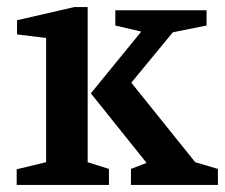

<svg xmlns="http://www.w3.org/2000/svg" viewBox="-20 -521 634 541"><path d="M349 0V-45L393 -62L236 -258L378 -432L305 -449V-492H562V-449L467 -430L350 -288L530 -64L594 -45V0ZM27 0V-44L110 -64V-414L28 -424V-464L189 -501H227V-64L287 -45V0Z"/></svg>

Font: Manuale SemiBold
Style: Regular
Weight: 600
Version: Version 1.002